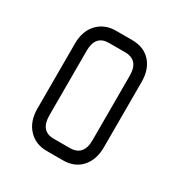

<svg xmlns="http://www.w3.org/2000/svg" viewBox="-108 -481 523 559"><g transform="rotate(30 154.0 -202.0)"><path d="M179 0H125Q87 0 63.5 -25.5Q40 -51 40 -93V-312Q40 -354 63.5 -379Q87 -404 125 -404H179Q219 -404 241.5 -379Q264 -354 264 -312V-93Q264 -51 241.5 -25.5Q219 0 179 0ZM225 -311Q225 -363 179 -363H125Q80 -363 80 -311V-94Q80 -41 125 -41H179Q225 -41 225 -94Z"/></g></svg>

Font: Chathura
Style: Bold
Weight: 700
Designer: Appaji Ambarisha Darbha
Foundry: Aditya Fonts
Version: Version 1.002 2016